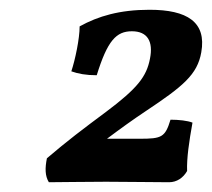

<svg xmlns="http://www.w3.org/2000/svg" viewBox="-20 -782 434 393"><path d="M392 -675C403 -737 363 -762 286 -762C225 -762 181 -749 143 -728C143 -703 134 -660 126 -636C140 -631 156 -628 178 -628C200 -699 218 -718 250 -718C282 -718 294 -697 287 -662C280 -625 261 -601 197 -553C150 -518 118 -494 76 -458C72 -438 72 -422 80 -409C105 -409 152 -410 197 -410C240 -410 291 -409 326 -409C342 -409 355 -418 363 -432C362 -458 367 -492 374 -531C364 -535 346 -537 329 -537C318 -501 311 -498 266 -498H199C227 -519 252 -537 279 -555C354 -605 384 -629 392 -675Z"/></svg>

Font: Vollkorn Semibold
Style: Italic
Weight: 600
Italic angle: -11°
Designer: Friedrich Althausen
Foundry: Friedrich Althausen
Version: Version 4.015;PS 004.015;hotconv 1.0.88;makeotf.lib2.5.64775